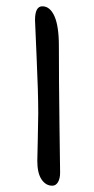

<svg xmlns="http://www.w3.org/2000/svg" viewBox="-20 -651 301 613"><path d="M147 -58.1Q126 -58.1 112.5 -78.4Q99.1 -98.6 99.1 -137.2Q99.1 -143.6 100.6 -204.6Q102.1 -265.6 102.1 -289.1Q102.1 -356 96.9 -468.3Q91.8 -580.6 91.8 -586.9Q91.8 -630.9 115.2 -630.9Q139.6 -630.9 153.8 -599.4Q168 -567.9 168 -503.9Q168 -397.9 169.9 -251.2Q171.9 -104.5 171.9 -100.1Q171.9 -80.6 165 -69.3Q158.2 -58.1 147 -58.1Z"/></svg>

Font: Shantell Sans Irregular
Style: Regular
Weight: 300
Designer: Stephen Nixon, Anya Danilova, Shantell Martin
Foundry: Arrow Type
Version: Version 1.006;[9816181b4]